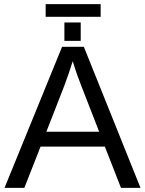

<svg xmlns="http://www.w3.org/2000/svg" viewBox="-20 -916 707 936"><path d="M177.7 -201.2 98.6 0H2L282.7 -688H388.7L665 0H569.8L491.2 -201.2ZM334.5 -617.7Q326.2 -590.3 314.7 -556.9Q303.2 -523.4 293.5 -498L206.1 -273.9H463.4L375 -501Q368.2 -518.1 356.9 -549.3Q345.7 -580.6 334.5 -617.7ZM202.6 -834V-896H470.7V-834ZM293.9 -716.8V-806.6H373.5V-716.8Z"/></svg>

Font: Arimo
Style: Regular
Weight: 400
Designer: Steve Matteson
Foundry: Monotype Imaging Inc.
Version: Version 1.33